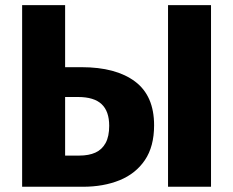

<svg xmlns="http://www.w3.org/2000/svg" viewBox="-20 -713 890 733"><path d="M621.5 -693.4H785.6V0H621.5ZM64.5 0V-693.4H228.6V-119H282.5Q319.2 -119 344.4 -130.5Q369.6 -142 383.3 -167.2Q396.9 -192.5 396.9 -232.8Q396.9 -288.2 367.9 -315.4Q338.9 -342.7 277.7 -342.7H212.6V-456.5H291.7Q422.2 -456.5 495.2 -402.1Q568.3 -347.6 568.3 -234.8Q568.3 -153.8 533.3 -102Q498.4 -50.2 437 -25.1Q375.5 0 296.3 0Z"/></svg>

Font: Fira Sans Variable
Style: Regular
Weight: 400
Designer: Carrois Corporate & Edenspiekermann AG
Foundry: Carrois Corporate GbR & Edenspiekermann AG
Version: Version 4.202